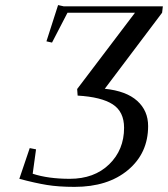

<svg xmlns="http://www.w3.org/2000/svg" viewBox="-20 -727 662 757"><path d="M56.2 -22 97.2 -143.1 122.1 -138.2 108.9 -42Q169.9 -22 254.9 -22Q351.6 -22 410.4 -79.1Q469.2 -136.2 469.2 -223.1Q469.2 -286.6 424.3 -315.7Q379.4 -344.7 286.1 -350.1L284.2 -376L512.2 -676.8H246.1L185.1 -559.1L163.1 -564L209 -707L231 -702.1H622.1L619.1 -676.8L393.1 -377Q478 -368.2 521 -329.3Q564 -290.5 564 -230Q564 -123 484.6 -56.6Q405.3 9.8 273.9 9.8Q210.9 9.8 164.6 2.2Q118.2 -5.4 56.2 -22Z"/></svg>

Font: Dehuti Alt
Style: Bold-Italic
Weight: 700
Version: Version 1.2